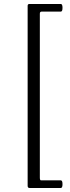

<svg xmlns="http://www.w3.org/2000/svg" viewBox="-20 -767 349 960"><path d="M127.9 172.9Q118.2 172.9 118.2 162.1V-737.8Q118.2 -747.1 127 -747.1H284.2Q292.5 -747.1 292.5 -728Q292.5 -709 284.2 -709H188Q179.2 -709 179.2 -698.2V121.1Q179.2 134.8 185.1 134.8H284.2Q292.5 134.8 292.5 153.8Q292.5 172.9 284.2 172.9Z"/></svg>

Font: Junicode SmCond
Style: Italic
Weight: 400
Width: 4
Italic angle: -11°
Designer: Peter S. Baker
Version: Version 2.206